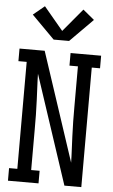

<svg xmlns="http://www.w3.org/2000/svg" viewBox="-63 -1023 627 1064"><g transform="rotate(5 250.0 -490.5)"><path d="M23 0V-70H69V-665H23V-735H163L363 -130Q363 -139 362.5 -148Q362 -157 362 -165L357 -276Q355 -317 354.5 -358.5Q354 -400 354 -441V-665H307V-735H477V-665H431V0H337L137 -605Q137 -596 137.5 -587Q138 -578 138 -570L143 -459Q145 -418 145.5 -376.5Q146 -335 146 -294V-70H193V0ZM207 -801 80 -929 143 -981 250 -853 357 -981 420 -929 293 -801Z"/></g></svg>

Font: Iosevka Slab
Style: Regular
Weight: 400
Monospace: yes
Designer: Belleve Invis
Foundry: Belleve Invis
Version: Version 11.2.4; ttfautohint (v1.8.3)